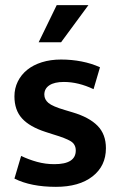

<svg xmlns="http://www.w3.org/2000/svg" viewBox="-20 -715 465 745"><path d="M343 -369Q284 -397 228 -397Q191 -397 171.5 -384Q152 -371 152 -348Q152 -329 168 -315.5Q184 -302 232 -288L262 -279Q326 -260 358.5 -227Q391 -194 391 -140Q391 -71 339 -30.5Q287 10 197 10Q100 10 36 -22L62 -110Q91 -96 123.5 -87Q156 -78 191 -78Q274 -78 274 -131Q274 -155 254.5 -167Q235 -179 188 -193L157 -203Q95 -223 65.5 -255.5Q36 -288 36 -341Q36 -372 49 -398.5Q62 -425 85.5 -444Q109 -463 142.5 -473.5Q176 -484 217 -484Q258 -484 296.5 -476.5Q335 -469 368 -454ZM217 -551H130L200 -695H323Z"/></svg>

Font: Ek Mukta SemiBold
Style: Regular
Weight: 600
Designer: Girish Dalvi and Yashodeep Gholap
Foundry: Ek Type
Version: Version 2.538;PS 1.002;hotconv 16.6.51;makeotf.lib2.5.65220;